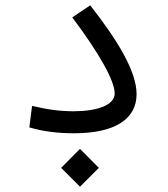

<svg xmlns="http://www.w3.org/2000/svg" viewBox="-20 -495 626 716"><path d="M255.9 2C411.6 2 489.3 -52.7 489.3 -144C489.3 -228.5 419.4 -343.8 316.4 -475.1L249.5 -430.2C347.7 -299.3 407.7 -194.8 407.7 -146.5C407.7 -101.6 338.9 -80.1 254.9 -80.1C201.2 -80.1 155.3 -86.9 99.6 -100.1L89.4 -20C141.6 -4.4 197.3 2 255.9 2ZM278.3 201.2 348.6 130.9 278.3 60.1 208 130.9Z"/></svg>

Font: Cascadia Mono PL SemiLight
Style: Regular
Weight: 350
Monospace: yes
Designer: Aaron Bell
Foundry: Saja Typeworks
Version: Version 2404.023